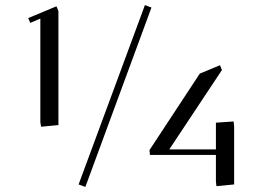

<svg xmlns="http://www.w3.org/2000/svg" viewBox="-20 -732 1042 762"><path d="M91.8 -660.2 204.1 -707 211.9 -688V-235.8L143.1 -229L140.1 -247.1V-658.2L100.1 -641.1ZM292 0 555.2 -711.9 581.1 -702.1 318.8 9.8ZM573.2 -136.2 772.9 -439.9 853 -473.1 860.8 -454.1 651.9 -139.2H836.9V-245.1L907.2 -250L909.2 -230V0L838.9 6.8L836.9 -12.2V-117.2H575.2Z"/></svg>

Font: Dihjauti S
Style: Bold
Weight: 700
Designer: T. Christopher White
Version: Version 3.0.0